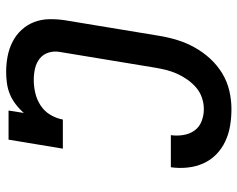

<svg xmlns="http://www.w3.org/2000/svg" viewBox="-96 -688 791 640"><g transform="rotate(-90 300.0 -367.5)"><path d="M257 8Q229 8 201.5 3.5Q174 -1 149.5 -12.5Q125 -24 106 -42.5Q87 -61 76 -85.5Q65 -110 62 -138Q59 -166 63 -194H170Q167 -173 170.5 -152Q174 -131 185.5 -115Q197 -99 216.5 -91.5Q236 -84 257 -84Q276 -84 295 -90.5Q314 -97 329 -110Q344 -123 355.5 -139.5Q367 -156 375 -174Q383 -192 387.5 -210.5Q392 -229 395 -247L447 -562Q451 -582 445.5 -600.5Q440 -619 426 -630.5Q412 -642 393 -646.5Q374 -651 354 -651Q333 -651 311 -646Q289 -641 269.5 -628.5Q250 -616 238 -596Q226 -576 222 -554H125L155 -735H252L244 -684Q257 -699 273.5 -711.5Q290 -724 307.5 -731Q325 -738 344 -740.5Q363 -743 381 -743Q408 -743 433.5 -738Q459 -733 481.5 -721.5Q504 -710 521 -691.5Q538 -673 547 -649.5Q556 -626 556.5 -599.5Q557 -573 553 -547L501 -232Q496 -202 487 -172.5Q478 -143 462.5 -115Q447 -87 425 -63Q403 -39 375.5 -22.5Q348 -6 317.5 1Q287 8 257 8Z"/></g></svg>

Font: Iosevka Etoile SmBdObl
Style: Regular
Weight: 600
Italic angle: -9°
Designer: Belleve Invis
Foundry: Belleve Invis
Version: Version 15.5.2; ttfautohint (v1.8.4)